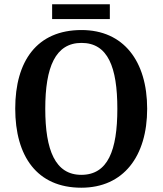

<svg xmlns="http://www.w3.org/2000/svg" viewBox="-20 -865 758 895"><path d="M223 -776H492V-845H223ZM359 10C556 10 666 -137 666 -358C666 -580 556 -725 360 -725C152 -725 51 -580 51 -359C51 -137 152 10 359 10ZM359 -50C238 -50 191 -164 191 -358C191 -552 238 -665 360 -665C483 -665 527 -552 527 -358C527 -164 483 -50 359 -50Z"/></svg>

Font: Noto Serif Khmer SemiCondensed SemiBold
Style: Regular
Weight: 600
Width: 4
Designer: Danh Hong and the Monotype Design Team
Foundry: Monotype Imaging Inc.
Version: Version 2.004